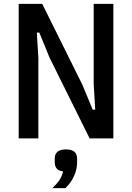

<svg xmlns="http://www.w3.org/2000/svg" viewBox="-20 -718 685 996"><path d="M237 -419 184 -549H171L179 -417V0H77V-698H199L407 -279L461 -149H474L466 -281V-698H568V0H445ZM322 57Q380 57 380 105V123Q380 160 364 195.5Q348 231 319 258H252Q276 235 289 215Q302 195 307 171Q264 167 264 123V105Q264 57 322 57Z"/></svg>

Font: IBM Plex Sans Cond Medm
Style: Regular
Weight: 500
Width: 3
Designer: Mike Abbink, Paul van der Laan, Pieter van Rosmalen
Foundry: Bold Monday
Version: Version 1.3